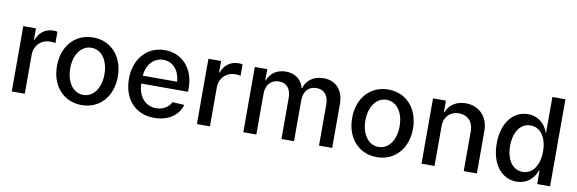

<svg xmlns="http://www.w3.org/2000/svg" viewBox="-52 -1149 4751 1581"><g transform="rotate(10 2323.5 -358.5)"><path d="M73 0H182V-326C182 -404 239 -459 315 -459C329 -459 347 -457 358 -454V-549C347 -552 338 -553 326 -553C260 -553 207 -517 184 -450H179V-546H73Z M658 11C810 11 912 -107 912 -271C912 -436 810 -554 658 -554C504 -554 403 -436 403 -271C403 -107 504 11 658 11ZM514 -271C514 -387 573 -468 658 -468C742 -468 800 -388 800 -271C800 -156 742 -74 658 -74C572 -74 514 -156 514 -271Z M1265 11C1392 11 1470 -58 1491 -137L1392 -143C1377 -111 1336 -70 1266 -70C1172 -70 1114 -147 1112 -249H1503V-279C1503 -444 1401 -554 1257 -554C1107 -554 1005 -436 1005 -271C1005 -103 1105 11 1265 11ZM1113 -315C1120 -408 1178 -473 1258 -473C1339 -473 1394 -408 1400 -315Z M1621 0H1730V-326C1730 -404 1787 -459 1863 -459C1877 -459 1895 -457 1906 -454V-549C1895 -552 1886 -553 1874 -553C1808 -553 1755 -517 1732 -450H1727V-546H1621Z M2009 0H2118V-342C2118 -413 2158 -463 2227 -463C2294 -463 2328 -415 2328 -343V0H2433V-342C2433 -413 2471 -463 2541 -463C2608 -463 2642 -415 2642 -343V0H2752V-367C2752 -479 2690 -553 2584 -553C2502 -553 2441 -509 2423 -442H2418C2402 -509 2348 -553 2269 -553C2195 -553 2139 -514 2117 -453H2113V-546H2009Z M3126 11C3278 11 3380 -107 3380 -271C3380 -436 3278 -554 3126 -554C2972 -554 2871 -436 2871 -271C2871 -107 2972 11 3126 11ZM2982 -271C2982 -387 3041 -468 3126 -468C3210 -468 3268 -388 3268 -271C3268 -156 3210 -74 3126 -74C3040 -74 2982 -156 2982 -271Z M3608 -336C3608 -411 3659 -462 3731 -462C3805 -462 3852 -412 3852 -337V0H3962V-356C3962 -472 3886 -553 3773 -553C3695 -553 3636 -514 3611 -450H3607V-546H3499V0H3608Z M4294 10C4377 10 4436 -41 4461 -112H4466V0H4574V-728H4465V-430H4461C4437 -501 4378 -554 4293 -554C4174 -554 4080 -451 4080 -271C4080 -97 4171 10 4294 10ZM4192 -271C4192 -386 4244 -466 4329 -466C4415 -466 4467 -387 4467 -271C4467 -159 4415 -78 4329 -78C4244 -78 4192 -158 4192 -271Z"/></g></svg>

Font: Wafeq Medium
Style: Regular
Weight: 500
Designer: Rasmus Andersson & Azza Alameddine
Foundry: Google & TypeTogether
Version: Version 3.000;January 28, 2025;FontCreator 15.0.0.3014 64-bi